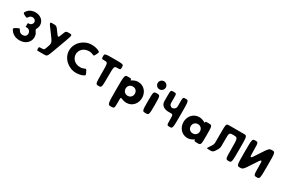

<svg xmlns="http://www.w3.org/2000/svg" viewBox="145 -2444 6349 4318"><g transform="rotate(30 3319.5 -285.0)"><path d="M238 -555C253 -577 279 -599 323 -599C368 -599 410 -566 410 -521C410 -470 368 -433 326 -433H308C291 -433 291 -431 291 -381C291 -330 291 -329 300 -331C305 -332 313 -333 321 -333C377 -333 423 -291 423 -230C423 -171 380 -138 321 -138C269 -138 240 -165 224 -191C197 -239 205 -244 133 -209C61 -174 44 -159 109 -86C148 -43 214 0 322 0C473 0 582 -96 582 -230C582 -267 574 -299 558 -326C513 -403 508 -384 538 -446C549 -468 555 -494 555 -523C555 -642 458 -727 325 -727C227 -727 169 -688 135 -650C79 -586 94 -572 156 -542C217 -513 211 -517 238 -555Z M841 -509C983 -321 986 -312 949 -205C913 -98 910 -94 844 -94C777 -94 775 -93 775 -48C775 -2 777 -1 828 -1H880H960C1038 -1 1041 -5 1100 -161C1158 -316 1162 -326 1228 -511C1295 -697 1295 -702 1211 -702C1126 -702 1123 -699 1083 -590C1043 -481 1040 -481 963 -590C886 -699 881 -702 789 -702C697 -702 699 -697 841 -509Z M1807 -159C1647 -159 1576 -272 1576 -366C1576 -459 1647 -572 1807 -572C1848 -572 1883 -561 1907 -550C1946 -533 1946 -530 1979 -596C2012 -662 2015 -672 1955 -697C1916 -713 1859 -729 1783 -729C1584 -729 1403 -566 1403 -364C1403 -164 1585 -2 1783 -2C1859 -2 1916 -18 1955 -34C2015 -59 2012 -69 1979 -135C1946 -201 1946 -198 1907 -181C1883 -170 1848 -159 1807 -159Z M2213 -563C2294 -563 2296 -555 2296 -282C2296 -10 2298 -2 2376 -2C2454 -2 2456 -10 2456 -282C2456 -555 2458 -563 2539 -563C2620 -563 2623 -565 2623 -633C2623 -701 2616 -703 2376 -703C2136 -703 2130 -701 2130 -633C2130 -565 2132 -563 2213 -563Z M3360 -257C3360 -407 3255 -528 3105 -528C3070 -528 3037 -520 3008 -507C2929 -471 2935 -456 2935 -484C2935 -512 2932 -513 2847 -513C2762 -513 2760 -502 2760 -127C2760 249 2762 260 2848 260C2934 260 2937 256 2937 106C2937 -45 2931 -32 3010 -2C3039 9 3070 15 3105 15C3255 15 3360 -107 3360 -257ZM3172 -257C3172 -186 3119 -136 3052 -136C2986 -136 2933 -186 2933 -257C2933 -327 2983 -377 3052 -377C3124 -377 3172 -327 3172 -257Z M3600 -830C3658 -830 3705 -783 3705 -725C3705 -667 3658 -620 3600 -620C3542 -620 3495 -667 3495 -725C3495 -783 3542 -830 3600 -830ZM3597 -513C3511 -513 3509 -506 3509 -257C3509 -7 3511 0 3597 0C3683 0 3686 -7 3686 -257C3686 -506 3683 -513 3597 -513Z M4223 -733C4150 -733 4148 -729 4148 -609V-486C4148 -443 4104 -401 4059 -401C4011 -401 3981 -443 3981 -486V-609C3981 -729 3979 -733 3906 -733C3832 -733 3830 -728 3830 -589V-445C3830 -324 3942 -284 4022 -284H4085C4146 -284 4148 -280 4148 -143C4148 -5 4150 -2 4223 -2C4297 -2 4299 -12 4299 -367C4299 -722 4297 -733 4223 -733Z M4436 -256C4436 -106 4541 15 4691 15C4726 15 4758 7 4787 -6C4866 -42 4860 -57 4860 -29C4860 -1 4863 0 4948 0C5033 0 5036 -7 5036 -257C5036 -506 5033 -513 4947 -513C4861 -513 4859 -512 4859 -489C4859 -465 4864 -481 4785 -511C4757 -522 4725 -528 4691 -528C4541 -528 4436 -406 4436 -256ZM4624 -256C4624 -327 4677 -377 4744 -377C4810 -377 4863 -327 4863 -256C4863 -186 4813 -136 4744 -136C4672 -136 4624 -186 4624 -256Z M5446 -216V-389C5446 -557 5449 -562 5559 -562C5669 -562 5672 -554 5672 -281C5672 -9 5674 -1 5752 -1C5830 -1 5832 -11 5832 -352C5832 -692 5830 -702 5752 -702H5672H5446H5366C5288 -702 5286 -695 5286 -459V-216C5285 -175 5271 -142 5249 -109C5176 1 5168 -1 5246 -1C5324 -1 5348 10 5415 -109C5436 -145 5447 -182 5446 -216Z M6264 -218C6399 -430 6404 -430 6404 -218C6404 -7 6407 -1 6484 -1C6562 -1 6564 -11 6564 -352C6564 -692 6562 -702 6484 -702C6407 -702 6400 -696 6264 -485C6129 -273 6125 -273 6124 -485C6124 -696 6121 -702 6044 -702C5966 -702 5964 -692 5964 -352C5964 -11 5966 -1 6044 -1C6121 -1 6128 -7 6264 -218Z"/></g></svg>

Font: Hussar Print
Style: Bold
Weight: 700
Foundry: Cannot Into Space Fonts
Version: Version 2.00